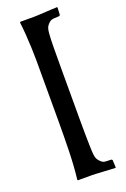

<svg xmlns="http://www.w3.org/2000/svg" viewBox="-163 -807 633 961"><g transform="rotate(-20 153.5 -327.0)"><path d="M278 -751 276 -713 271 -709Q260 -709 243 -707.5Q226 -706 219 -699Q210 -692 203 -681Q196 -670 194 -642Q192 -614 191.5 -574Q191 -534 191 -462V-251Q191 -215 191 -177.5Q191 -140 191.5 -107Q192 -74 192.5 -49Q193 -24 194 -12Q196 17 203.5 28Q211 39 219 45Q226 53 243 54Q260 55 271 55L276 59L278 97L277 101Q268 101 251 100Q234 99 215.5 98Q197 97 180 96Q163 95 154 95H78L76 91Q84 24 86 -56.5Q88 -137 88 -211V-481Q88 -506 88 -538.5Q88 -571 86.5 -607Q85 -643 82.5 -678.5Q80 -714 76 -745L78 -749H154Q163 -749 180 -750Q197 -751 215.5 -752Q234 -753 251 -754Q268 -755 277 -755Z"/></g></svg>

Font: QuattrocentoBold
Style: Bold
Weight: 700
Designer: Pablo Impallari
Foundry: Pablo Impallari, Igino Marini, Branda Gallo
Version: Version 2.000